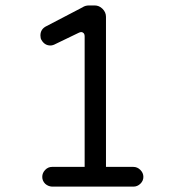

<svg xmlns="http://www.w3.org/2000/svg" viewBox="-20 -697 653 712"><path d="M474.6 -78.1H373V-634.8Q373 -651.4 360.4 -664.1Q347.7 -676.8 331.1 -676.8H310.5Q295.9 -676.8 286.1 -669.9L153.3 -600.6Q129.9 -589.8 129.9 -565.4Q129.9 -554.7 133.8 -548.8Q145.5 -528.3 167 -528.3Q175.8 -528.3 186.5 -534.2L271.5 -575.2Q277.3 -578.1 281.2 -578.1Q286.1 -578.1 290 -574.2Q293.9 -570.3 293.9 -561.5V-78.1H172.9Q158.2 -78.1 147.5 -66.9Q136.7 -55.7 136.7 -41Q136.7 -26.4 147.5 -15.6Q158.2 -5.9 172.9 -4.9H474.6Q489.3 -4.9 500.5 -15.6Q511.7 -26.4 511.7 -41Q511.7 -55.7 500.5 -66.9Q489.3 -78.1 474.6 -78.1Z"/></svg>

Font: FakePearl
Style: Light
Weight: 350
Version: Version 1.2